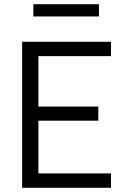

<svg xmlns="http://www.w3.org/2000/svg" viewBox="-20 -890 593 910"><path d="M85 0V-692H506V-624H162V-385H446V-318H162V-68H506V0ZM138 -812V-870H449V-812Z"/></svg>

Font: Titillium Web
Style: Regular
Weight: 400
Version: Version 1.002;PS 57.000;hotconv 1.0.70;makeotf.lib2.5.55311